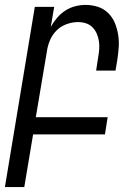

<svg xmlns="http://www.w3.org/2000/svg" viewBox="-48 -548 568 783"><path d="M-28 215 94 -520H173L159 -438Q170 -458 184.5 -475Q199 -492 218 -504.5Q237 -517 258.5 -522.5Q280 -528 301 -528Q327 -528 351.5 -520Q376 -512 393.5 -494.5Q411 -477 420.5 -454Q430 -431 434 -405.5Q438 -380 436 -353.5Q434 -327 430 -301L423 -260H344L352 -312Q355 -329 356.5 -346Q358 -363 355.5 -379.5Q353 -396 346.5 -411Q340 -426 329 -437Q318 -448 302.5 -453Q287 -458 270 -458Q247 -458 223.5 -449.5Q200 -441 182.5 -423.5Q165 -406 155.5 -383Q146 -360 143 -337L98 -70H391L380 0H87L51 215Z"/></svg>

Font: Iosevka Oblique
Style: Regular
Weight: 400
Italic angle: -9°
Monospace: yes
Designer: Belleve Invis
Foundry: Belleve Invis
Version: Version 32.5.0; ttfautohint (v1.8.4)